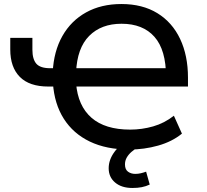

<svg xmlns="http://www.w3.org/2000/svg" viewBox="-20 -734 1030 954"><path d="M623 9Q509 9 426.5 -30.5Q344 -70 297 -144Q250 -218 243 -321L265 -304H220Q126 -304 78.5 -352Q31 -400 31 -488V-546H141V-487Q141 -440 160.5 -417.5Q180 -395 230 -395H260L242 -376Q247 -479 290 -555Q333 -631 408 -672.5Q483 -714 583 -714Q688 -714 762 -668.5Q836 -623 875 -540.5Q914 -458 914 -348V-304H341L358 -320Q367 -208 434.5 -149Q502 -90 627 -90Q685 -90 741 -106Q797 -122 844 -159L884 -70Q835 -30 765.5 -10.5Q696 9 623 9ZM584 -616Q483 -616 423 -555.5Q363 -495 358 -375L339 -395H829L805 -352Q805 -486 747.5 -551Q690 -616 584 -616ZM638 200Q584 200 552 173Q520 146 520 102Q520 60 548.5 21Q577 -18 623 -40L663 0Q648 8 633.5 20.5Q619 33 610 48.5Q601 64 601 83Q601 108 616 119Q631 130 652 130Q666 130 679 127Q692 124 706 119L724 183Q705 192 684.5 196Q664 200 638 200Z"/></svg>

Font: Nunito Sans 7pt SemiBold
Style: Regular
Weight: 600
Designer: Vernon Adams
Foundry: Vernon Adams
Version: Version 3.101;gftools[0.9.27]